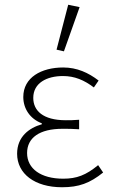

<svg xmlns="http://www.w3.org/2000/svg" viewBox="-20 -776 474 808"><path d="M241 12C312 12 358 -5 414 -50L393 -81C342 -39 303 -24 246 -24C152 -24 94 -66 94 -132C94 -196 146 -234 243 -234C266 -234 285 -234 313 -232V-272C288 -270 276 -270 257 -270C160 -270 120 -311 120 -364C120 -427 177 -456 245 -456C294 -456 334 -439 375 -408L395 -437C352 -470 304 -492 246 -492C154 -492 78 -450 78 -368C78 -319 106 -276 156 -257V-253C103 -238 52 -201 52 -129C52 -45 126 12 241 12ZM249 -560 315 -746 267 -756 218 -567Z"/></svg>

Font: Source Sans Pro Light
Style: Regular
Weight: 300
Designer: Paul D. Hunt
Foundry: Adobe Systems Incorporated
Version: Version 3.006;hotconv 1.0.111;makeotfexe 2.5.65597